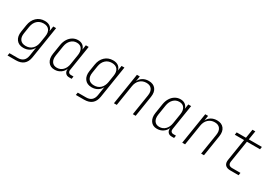

<svg xmlns="http://www.w3.org/2000/svg" viewBox="33 -1723 4134 2921"><g transform="rotate(30 2100.0 -262.5)"><path d="M101 180 109 135H254Q374 135 394 15L401 -30L418 -141Q397 -94 352 -67Q307 -40 249 -40Q167 -40 126 -94.5Q85 -149 99 -239L118 -360Q132 -452 189.5 -506Q247 -560 332 -560Q390 -560 426 -533Q462 -506 469 -459L483 -550H533L444 15Q417 180 246 180ZM266 -83Q334 -83 378 -124.5Q422 -166 434 -239L453 -360Q465 -434 434 -475.5Q403 -517 335 -517Q268 -517 224 -475.5Q180 -434 168 -360L149 -239Q137 -166 168 -124.5Q199 -83 266 -83Z M825 10Q749 10 711 -45.5Q673 -101 687 -189L714 -360Q724 -420 752.5 -465Q781 -510 823.5 -535Q866 -560 916 -560Q967 -560 1000 -534.5Q1033 -509 1042 -466L1055 -550H1105L1035 -105Q1031 -78 1045 -61.5Q1059 -45 1085 -45H1130L1123 0H1078Q1034 0 1011.5 -29.5Q989 -59 996 -105Q977 -53 931 -21.5Q885 10 825 10ZM842 -33Q903 -33 945 -75Q987 -117 998 -189L1025 -360Q1036 -432 1008 -474.5Q980 -517 919 -517Q859 -517 817 -474.5Q775 -432 764 -360L737 -189Q726 -117 754.5 -75Q783 -33 842 -33Z M1301 180 1309 135H1454Q1574 135 1594 15L1601 -30L1618 -141Q1597 -94 1552 -67Q1507 -40 1449 -40Q1367 -40 1326 -94.5Q1285 -149 1299 -239L1318 -360Q1332 -452 1389.5 -506Q1447 -560 1532 -560Q1590 -560 1626 -533Q1662 -506 1669 -459L1683 -550H1733L1644 15Q1617 180 1446 180ZM1466 -83Q1534 -83 1578 -124.5Q1622 -166 1634 -239L1653 -360Q1665 -434 1634 -475.5Q1603 -517 1535 -517Q1468 -517 1424 -475.5Q1380 -434 1368 -360L1349 -239Q1337 -166 1368 -124.5Q1399 -83 1466 -83Z M1866 0 1953 -550H2003L1989 -459Q2011 -507 2055 -533.5Q2099 -560 2158 -560Q2239 -560 2279.5 -508Q2320 -456 2306 -367L2248 0H2198L2255 -360Q2267 -434 2236.5 -475.5Q2206 -517 2141 -517Q2075 -517 2029.5 -475Q1984 -433 1973 -360L1916 0Z M2625 10Q2549 10 2511 -45.5Q2473 -101 2487 -189L2514 -360Q2524 -420 2552.5 -465Q2581 -510 2623.5 -535Q2666 -560 2716 -560Q2767 -560 2800 -534.5Q2833 -509 2842 -466L2855 -550H2905L2835 -105Q2831 -78 2845 -61.5Q2859 -45 2885 -45H2930L2923 0H2878Q2834 0 2811.5 -29.5Q2789 -59 2796 -105Q2777 -53 2731 -21.5Q2685 10 2625 10ZM2642 -33Q2703 -33 2745 -75Q2787 -117 2798 -189L2825 -360Q2836 -432 2808 -474.5Q2780 -517 2719 -517Q2659 -517 2617 -474.5Q2575 -432 2564 -360L2537 -189Q2526 -117 2554.5 -75Q2583 -33 2642 -33Z M3066 0 3153 -550H3203L3189 -459Q3211 -507 3255 -533.5Q3299 -560 3358 -560Q3439 -560 3479.5 -508Q3520 -456 3506 -367L3448 0H3398L3455 -360Q3467 -434 3436.5 -475.5Q3406 -517 3341 -517Q3275 -517 3229.5 -475Q3184 -433 3173 -360L3116 0Z M3911 0Q3848 0 3819.5 -32Q3791 -64 3801 -125L3861 -505H3698L3705 -550H3868L3893 -705H3943L3918 -550H4148L4141 -505H3911L3851 -125Q3839 -45 3918 -45H4063L4056 0Z"/></g></svg>

Font: JetBrains Mono NL Thin
Style: Italic
Weight: 100
Italic angle: -9°
Monospace: yes
Designer: Philipp Nurullin, Konstantin Bulenkov
Foundry: JetBrains
Version: Version 2.305; ttfautohint (v1.8.4.7-5d5b)